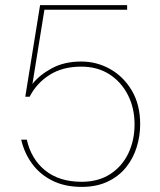

<svg xmlns="http://www.w3.org/2000/svg" viewBox="-20 -720 628 752"><path d="M300 12Q234 12 185 -12.5Q136 -37 105.5 -79Q75 -121 63 -173H85Q102 -97 157 -52.5Q212 -8 300 -8Q365 -8 411.5 -38Q458 -68 482.5 -119Q507 -170 507 -233Q507 -297 481 -348Q455 -399 408.5 -429Q362 -459 298 -459Q225 -459 174 -426.5Q123 -394 96 -341H79L137 -700H478V-682H154L107 -391Q133 -425 182 -452Q231 -479 298 -479Q359 -479 411.5 -449.5Q464 -420 496.5 -365Q529 -310 529 -233Q529 -188 515.5 -144Q502 -100 474 -65Q446 -30 402.5 -9Q359 12 300 12Z"/></svg>

Font: DM Sans Thin
Style: Regular
Weight: 100
Designer: Colophon Foundry, Jonny Pinhorn
Foundry: Colophon Foundry
Version: Version 4.004; ttfautohint (v1.8.4.7-5d5b)